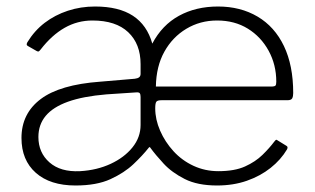

<svg xmlns="http://www.w3.org/2000/svg" viewBox="-20 -560 969 590"><path d="M476 -252Q464 -252 460.5 -247.5Q457 -243 457 -227Q457 -193 472 -158.5Q487 -124 513 -95.5Q539 -67 574.5 -50.5Q610 -34 651 -34Q701 -34 733 -48.5Q765 -63 786.5 -84Q808 -105 823 -125Q827 -130 828.5 -130.5Q830 -131 834 -128L860 -112Q866 -109 862 -101Q843 -69 811.5 -44Q780 -19 738.5 -4.5Q697 10 647 10Q587 10 547.5 -10Q508 -30 483 -57Q458 -84 442 -106Q440 -110 437 -106Q418 -82 390 -55.5Q362 -29 319.5 -9.5Q277 10 212 10Q134 10 90 -29Q46 -68 46 -136Q46 -211 105 -255.5Q164 -300 288 -309L394 -318Q403 -319 407.5 -322.5Q412 -326 412 -333V-363Q412 -425 374 -461Q336 -497 264 -497Q218 -497 178.5 -474.5Q139 -452 105 -408Q101 -403 99 -402Q97 -401 93 -403L65 -419Q62 -421 62 -423.5Q62 -426 64 -430Q86 -466 117.5 -490Q149 -514 188.5 -527Q228 -540 272 -540Q345 -540 388.5 -511.5Q432 -483 448 -426Q478 -483 530 -511.5Q582 -540 650 -540Q719 -540 771.5 -509Q824 -478 852.5 -418.5Q881 -359 881 -274Q881 -264 878 -258Q875 -252 863 -252H476ZM647 -497Q595 -497 552.5 -471.5Q510 -446 485 -401Q460 -356 459 -294H812Q824 -294 826.5 -297Q829 -300 829 -309Q829 -361 805.5 -404Q782 -447 741.5 -472Q701 -497 647 -497ZM412 -262Q412 -270 409.5 -273.5Q407 -277 397 -276L307 -270Q235 -264 189 -247.5Q143 -231 120.5 -204Q98 -177 98 -139Q98 -91 132 -61Q166 -31 226 -34Q278 -37 320 -56.5Q362 -76 387 -107Q412 -138 412 -176V-262Z"/></svg>

Font: Libre Franklin ExtraLight
Style: Regular
Weight: 250
Designer: Pablo Impallari, Rodrigo Fuenzalida, Nhung Nguyen
Foundry: Impallari Type
Version: Version 3.000